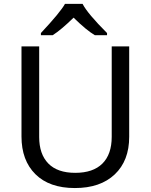

<svg xmlns="http://www.w3.org/2000/svg" viewBox="-20 -951 771 981"><path d="M640.1 -713.9V-252Q640.1 -129.9 566.4 -60.1Q492.7 9.8 362.5 9.8Q232.4 9.8 161.1 -60.8Q89.8 -131.3 89.8 -253.9V-713.9H180.2V-251Q180.2 -163.6 226.8 -115.7Q273.4 -67.9 364.5 -67.9Q455.6 -67.9 503.2 -115.2Q550.8 -162.6 550.8 -252V-713.9ZM526.9 -771H464.8Q420.9 -796.9 356 -860.8Q292 -798.3 249 -771H189V-782.2Q288.6 -888.7 312 -931.2H401.9Q427.2 -881.8 526.9 -782.2Z"/></svg>

Font: NotoSans
Style: Regular
Weight: 400
Designer: Monotype Design team
Foundry: Monotype Imaging Inc.
Version: Version 1.04